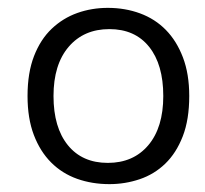

<svg xmlns="http://www.w3.org/2000/svg" viewBox="-20 -544 521 488"><path d="M254 -524Q298 -524 336 -510Q374 -496 401.5 -468Q429 -440 445 -398Q461 -356 461 -300Q461 -240 444.5 -197.5Q428 -155 400 -128Q372 -101 335 -88.5Q298 -76 258 -76Q214 -76 176 -89.5Q138 -103 110 -131Q82 -159 66 -201Q50 -243 50 -300Q50 -359 66.5 -401.5Q83 -444 111.5 -471Q140 -498 176.5 -511Q213 -524 254 -524ZM154.5 -425Q116 -380 116 -300Q116 -220 152.5 -175Q189 -130 254 -130Q319 -130 357 -175Q395 -220 395 -300Q395 -380 359 -425Q323 -470 258 -470Q193 -470 154.5 -425Z"/></svg>

Font: Mukta Light
Style: Regular
Weight: 300
Designer: Girish Dalvi and Yashodeep Gholap
Foundry: Ek Type
Version: Version 2.538;PS 1.002;hotconv 16.6.51;makeotf.lib2.5.65220;